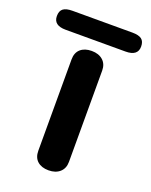

<svg xmlns="http://www.w3.org/2000/svg" viewBox="-174 -693 607 771"><g transform="rotate(20 129.0 -307.5)"><path d="M64 -50V-440Q64 -469 81.5 -484.5Q99 -500 129 -500Q159 -500 177 -484Q195 -468 195 -440V-50Q195 -22 177 -6Q159 10 129 10Q99 10 81.5 -5.5Q64 -21 64 -50ZM-51 -584Q-51 -606 -38.5 -615.5Q-26 -625 1 -625H257Q284 -625 296.5 -615.5Q309 -606 309 -584Q309 -544 257 -544H1Q-51 -544 -51 -584Z"/></g></svg>

Font: Kodchasan
Style: Bold
Weight: 700
Designer: Katatrad Aksorn Co.,Ltd.
Foundry: Cadson Demak Co.,Ltd.
Version: Version 1.000; ttfautohint (v1.6)